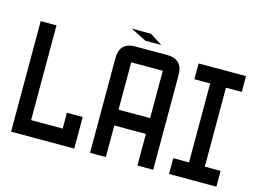

<svg xmlns="http://www.w3.org/2000/svg" viewBox="-124 -1234 1998 1468"><g transform="rotate(15 875.0 -500.0)"><path d="M62.5 -875H187.5V-125H437.5V-250H562.5V0H62.5Z M812.5 -250V0H687.5V-750Q687.5 -875 812.5 -875H1062.5Q1187.5 -875 1187.5 -750V0H1062.5V-250ZM812.5 -375H1062.5V-750H812.5ZM1000 -937.5H874L750 -1000H901.4Z M1562.5 -125H1687.5V0H1312.5V-125H1437.5V-750H1312.5V-875H1687.5V-750H1562.5Z"/></g></svg>

Font: Oldtimer
Style: Regular
Weight: 400
Designer: GGBotNet
Foundry: GGBotNet
Version: 1.00